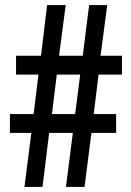

<svg xmlns="http://www.w3.org/2000/svg" viewBox="-20 -734 515 754"><path d="M367 -441H459V-515H375L401 -714H330L305 -515H212L238 -714H165L141 -515H43V-441H131L112 -286H19V-212H103L76 0H147L173 -212H266L239 0H312L339 -212H436V-286H348ZM184 -286 203 -441H295L275 -286Z"/></svg>

Font: Noto Sans Khmer ExtraCondensed Medium
Style: Regular
Weight: 500
Width: 2
Designer: Danh Hong and the Monotype Design Team
Foundry: Monotype Imaging Inc.
Version: Version 2.004